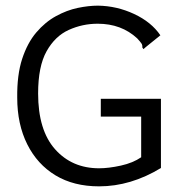

<svg xmlns="http://www.w3.org/2000/svg" viewBox="-20 -650 640 680"><path d="M331 10Q241 10 176.5 -29Q112 -68 76.5 -139Q41 -210 41 -304Q40 -385 58.5 -441.5Q77 -498 108.5 -535Q140 -572 178.5 -593Q217 -614 255.5 -622Q294 -630 327 -630Q394 -629 455 -600.5Q516 -572 548 -525L496 -483L488 -476L484 -482Q485 -490 481 -496Q477 -502 466 -514Q410 -566 326 -566Q272 -566 223.5 -544Q175 -522 145 -468.5Q115 -415 115 -319Q115 -189 175 -121.5Q235 -54 331 -54Q365 -54 408 -63.5Q451 -73 480 -93V-237H337V-300H550V-55Q443 10 331 10Z"/></svg>

Font: Inconsolata Expanded
Style: Regular
Weight: 400
Width: 7
Monospace: yes
Designer: Raph Levien, Cyreal, Brenton Simpson
Foundry: Raph Levien, Cyreal, Google
Version: Version 3.000; ttfautohint (v1.8.2.53-6de2)